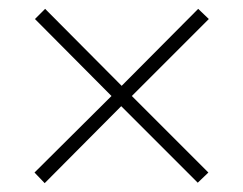

<svg xmlns="http://www.w3.org/2000/svg" viewBox="-20 -570 550 434"><path d="M428 -550 452 -527 278 -353 451 -180 427 -157 254 -330 81 -156 58 -180 232 -353 59 -527 82 -550 255 -376Z"/></svg>

Font: Noto Sans Gujarati SemiCondensed ExtraLight
Style: Regular
Weight: 200
Width: 4
Designer: Jelle Bosma - Monotype Design Team, Universal Thirst
Foundry: Monotype Imaging Inc.
Version: Version 2.106; ttfautohint (v1.8.4.7-5d5b)